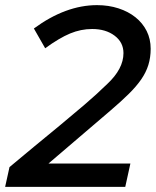

<svg xmlns="http://www.w3.org/2000/svg" viewBox="-30 -728 607 748"><path d="M-10 0Q-5 -20 -1.5 -38.5Q2 -57 7 -77Q53 -116 102.5 -156.5Q152 -197 201.5 -238Q251 -279 298.5 -319.5Q346 -360 388 -401Q451 -460 451 -521Q451 -563 416.5 -589Q382 -615 329 -615Q285 -615 243 -597.5Q201 -580 146 -540Q135 -560 124 -578.5Q113 -597 102 -617Q226 -708 348 -708Q393 -708 431.5 -695.5Q470 -683 498 -660.5Q526 -638 541.5 -607Q557 -576 557 -538Q557 -504 548 -475Q539 -446 520 -418.5Q501 -391 471 -361.5Q441 -332 400 -297Q340 -245 279.5 -194Q219 -143 159 -91H478Q473 -68 468 -45.5Q463 -23 458 0Z"/></svg>

Font: Rosa Sans Medium
Style: Italic
Weight: 500
Italic angle: -12°
Designer: Pentagram / MCKL
Foundry: Pentagram / MCKL
Version: Version 1.005;September 16, 2019;FontCreator 11.5.0.2425 64-